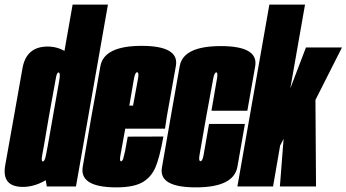

<svg xmlns="http://www.w3.org/2000/svg" viewBox="-50 -805 1496 829"><path d="M152 0H278L416 -785H263.5L139 -78ZM49 2Q103.5 2 158.2 -33.5Q213 -69 229.5 -159.5L164 -216Q153 -156 147.8 -132Q142.5 -108 135 -108Q127 -108 132.2 -134.8Q137.5 -161.5 161 -301Q186.5 -438.5 190.8 -465.2Q195 -492 202.5 -492Q210.5 -492 207.5 -468.8Q204.5 -445.5 194.5 -387.5L278.5 -441Q295 -531.5 252.8 -567.8Q210.5 -604 156 -604Q64 -604 47.2 -511.2Q30.5 -418.5 10 -301Q-11 -184.5 -27.5 -91.2Q-44 2 49 2Z M452.5 4 472.5 -108.5Q465 -108.5 470.5 -137.5Q475 -165 500.5 -303Q524 -437.5 528.5 -466Q534 -493 541.5 -493Q551 -493 546 -466Q541 -440.5 524.5 -349H495.5L478 -249.5H662.5Q667 -275.5 670.5 -303Q694.5 -434.5 709.5 -521Q724 -607 561.5 -607Q399.5 -607 383.5 -519.5Q369 -433.5 345 -303.5Q323.5 -177 307.5 -86Q291 4 452.5 4ZM472.5 -108.5 452.5 4Q526.5 4 565 -18Q602 -39 621 -82Q639 -123.5 655.5 -215.5L501.5 -215Q494.5 -179 490 -152Q484 -126 481.5 -117.5Q477 -108.5 472.5 -108.5Z M795.5 4Q959 4 975 -84.8Q991 -173.5 1007.5 -270H852.5Q834.5 -167 829.5 -138Q824.5 -109 816 -109Q806.5 -109 811.8 -137.8Q817 -166.5 840 -299Q865.5 -437.5 870.5 -465Q875.5 -492.5 884 -492.5Q891.5 -492.5 886.8 -465.2Q882 -438 863 -327H1018Q1036.5 -431.5 1051.8 -518.8Q1067 -606 903.5 -606Q741.5 -606 726 -520Q710.5 -434 687 -299Q664.5 -167 649.2 -81.5Q634 4 795.5 4Z M975 0H1129L1159.5 -176.5L1174.5 -205.5L1158.5 0H1314.5L1312 -373.5L1426.5 -600H1271L1203.5 -423.5L1267 -785H1113Z"/></svg>

Font: Anybody UltraCondensed ExtraBold
Style: Italic
Weight: 800
Width: 1
Italic angle: -10°
Version: Version 1.113;gftools[0.9.25]